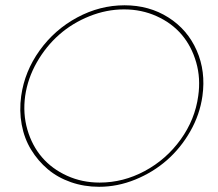

<svg xmlns="http://www.w3.org/2000/svg" viewBox="-20 -697 832 734"><path d="M61 -330.1Q74.2 -424.3 131.6 -504.2Q189 -584 275.4 -630.4Q361.8 -676.8 456.1 -676.8Q550.3 -676.8 623.5 -630.4Q696.8 -584 731.9 -504.2Q767.1 -424.3 753.9 -330.1Q744.1 -259.3 707.5 -195.1Q670.9 -130.9 617.9 -84.5Q564.9 -38.1 497.1 -10.5Q429.2 17.1 358.9 17.1Q301.8 17.1 251.2 -0.5Q200.7 -18.1 162.8 -50Q125 -82 98.9 -124.8Q72.8 -167.5 63 -220.5Q53.2 -273.4 61 -330.1ZM76.2 -330.1Q66.9 -262.7 84.7 -201.4Q102.5 -140.1 140.6 -95.7Q178.7 -51.3 236.3 -25.1Q293.9 1 360.8 1Q451.2 1 533.4 -43.2Q615.7 -87.4 670.7 -163.8Q725.6 -240.2 737.8 -330.1Q747.6 -397.5 730 -458.7Q712.4 -520 674.6 -564.5Q636.7 -608.9 579.1 -635Q521.5 -661.1 454.1 -661.1Q387.2 -661.1 322 -635Q256.8 -608.9 206.3 -564.5Q155.8 -520 120.8 -458.7Q85.9 -397.5 76.2 -330.1Z"/></svg>

Font: Human Sans Thin
Style: Italic
Weight: 100
Italic angle: -8°
Designer: Tim Radville
Foundry: Continuum
Version: Version 1.000;FEAKit 1.0